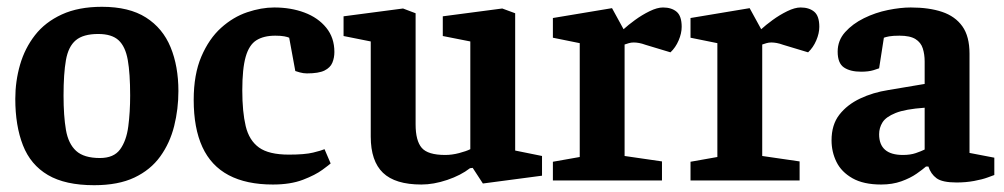

<svg xmlns="http://www.w3.org/2000/svg" viewBox="-20 -531 2954 565"><path d="M257 14Q172 14 121 -16Q70 -46 47.5 -103.5Q25 -161 25 -240Q25 -292 39 -340.5Q53 -389 83 -427.5Q113 -466 162 -488.5Q211 -511 280 -511Q360 -511 409.5 -479.5Q459 -448 482 -392Q505 -336 505 -263Q505 -210 492.5 -160Q480 -110 451.5 -70.5Q423 -31 375.5 -8.5Q328 14 257 14ZM274 -66Q315 -66 333.5 -91.5Q352 -117 357.5 -159Q363 -201 363 -250Q363 -315 356 -354.5Q349 -394 329 -412.5Q309 -431 269 -431Q225 -431 203 -412.5Q181 -394 174 -354Q167 -314 167 -250Q167 -190 174 -149Q181 -108 204 -87Q227 -66 274 -66Z M783 12Q705 12 653 -15.5Q601 -43 575.5 -98.5Q550 -154 550 -237Q550 -312 572.5 -364.5Q595 -417 630.5 -449Q666 -481 707.5 -495Q749 -509 787 -509Q836 -509 876 -494Q916 -479 940 -449.5Q964 -420 964 -378Q964 -361 958 -346.5Q952 -332 935 -323.5Q918 -315 883 -315Q873 -315 862 -318Q851 -321 849 -322L831 -420Q827 -422 817 -424Q807 -426 790 -426Q756 -426 734.5 -412.5Q713 -399 703 -364Q693 -329 693 -265Q693 -202 703 -160Q713 -118 742 -97Q771 -76 830 -76Q877 -76 901.5 -82Q926 -88 935 -92L953 -50Q950 -47 929 -31.5Q908 -16 871.5 -2Q835 12 783 12Z M1220 12Q1143 12 1107 -22.5Q1071 -57 1071 -129V-409L991 -425V-483L1166 -506L1203 -492V-165Q1203 -117 1221 -96Q1239 -75 1290 -75Q1310 -75 1331 -80.5Q1352 -86 1364 -92V-409L1283 -425V-483L1458 -506L1496 -492V-88L1575 -72V-14L1401 9L1371 -37L1363 -36Q1336 -15 1296 -1.5Q1256 12 1220 12Z M1607 0V-55L1686 -69V-404L1607 -420V-478L1781 -507L1815 -445Q1828 -457 1848.5 -472Q1869 -487 1891.5 -498Q1914 -509 1931 -509Q1956 -509 1971 -496.5Q1986 -484 1986 -452Q1986 -433 1977 -412Q1968 -391 1953 -377L1880 -399Q1869 -403 1860.5 -404.5Q1852 -406 1845 -406Q1837 -406 1830.5 -404Q1824 -402 1818 -400V-72L1928 -56V0Z M2012 0V-55L2091 -69V-404L2012 -420V-478L2186 -507L2220 -445Q2233 -457 2253.5 -472Q2274 -487 2296.5 -498Q2319 -509 2336 -509Q2361 -509 2376 -496.5Q2391 -484 2391 -452Q2391 -433 2382 -412Q2373 -391 2358 -377L2285 -399Q2274 -403 2265.5 -404.5Q2257 -406 2250 -406Q2242 -406 2235.5 -404Q2229 -402 2223 -400V-72L2333 -56V0Z M2573 12Q2521 12 2488.5 -6.5Q2456 -25 2441.5 -54.5Q2427 -84 2427 -118Q2427 -164 2450 -193.5Q2473 -223 2511 -241Q2549 -259 2594 -266L2701 -284V-350Q2701 -371 2695.5 -388.5Q2690 -406 2674 -416Q2658 -426 2627 -426Q2607 -426 2596.5 -424Q2586 -422 2581 -420L2567 -330Q2565 -329 2550.5 -324.5Q2536 -320 2514 -320Q2482 -320 2463.5 -332.5Q2445 -345 2445 -379Q2445 -412 2467 -436.5Q2489 -461 2522.5 -477.5Q2556 -494 2593 -501.5Q2630 -509 2660 -509Q2714 -509 2752.5 -496Q2791 -483 2812 -453.5Q2833 -424 2833 -373V-81L2906 -67V-16Q2903 -15 2887 -9Q2871 -3 2846.5 1.5Q2822 6 2795 6Q2753 6 2736 -6.5Q2719 -19 2712 -41H2705Q2696 -33 2677.5 -20Q2659 -7 2632.5 2.5Q2606 12 2573 12ZM2637 -75Q2659 -75 2675 -80.5Q2691 -86 2701 -91V-214Q2644 -210 2615.5 -198.5Q2587 -187 2577 -171Q2567 -155 2567 -136Q2567 -75 2637 -75Z"/></svg>

Font: Faustina Light
Style: Bold
Weight: 700
Version: Version 1.200